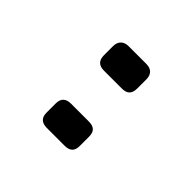

<svg xmlns="http://www.w3.org/2000/svg" viewBox="-5 -852 420 420"><g transform="rotate(-45 205.5 -641.5)"><path d="M103 -693C87 -693 80 -684 80 -669V-614C80 -598 87 -590 103 -590H132C148 -590 155 -598 155 -614V-669C155 -684 148 -693 132 -693ZM281 -693C264 -693 257 -684 257 -669V-614C257 -598 264 -590 281 -590H309C324 -590 333 -598 333 -614V-669C333 -684 324 -693 309 -693Z"/></g></svg>

Font: SnT
Style: Regular
Weight: 400
Designer: Natanael Gama
Version: Version 1.001;PS 001.001;hotconv 1.0.70;makeotf.lib2.5.58329